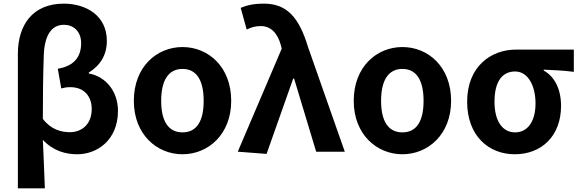

<svg xmlns="http://www.w3.org/2000/svg" viewBox="-20 -832 3180 1053"><path d="M78 201H226C222 113 220 27 215 -65C272 -4 340 14 404 14C513 14 627 -64 627 -224C627 -332 559 -413 467 -429V-434C531 -474 566 -531 566 -608C566 -748 450 -812 330 -812C157 -812 78 -693 78 -536ZM363 -107C316 -107 260 -121 215 -180C215 -297 216 -408 220 -525C223 -633 259 -696 331 -696C380 -696 425 -663 425 -595C425 -527 393 -471 297 -455L316 -347C331 -351 346 -354 365 -354C444 -354 483 -301 483 -234C483 -150 428 -107 363 -107Z M981 14C1122 14 1248 -95 1248 -279C1248 -466 1122 -574 981 -574C840 -574 714 -466 714 -279C714 -95 840 14 981 14ZM981 -106C901 -106 864 -171 864 -279C864 -387 901 -454 981 -454C1061 -454 1097 -387 1097 -279C1097 -171 1061 -106 981 -106Z M1442 12 1588 -401H1593L1714 0H1871L1669 -575C1620 -738 1552 -812 1428 -812C1365 -812 1333 -802 1300 -789L1333 -670C1357 -681 1376 -689 1411 -689C1462 -689 1502 -654 1521 -582L1525 -565L1284 0Z M2187 14C2328 14 2454 -95 2454 -279C2454 -466 2328 -574 2187 -574C2046 -574 1920 -466 1920 -279C1920 -95 2046 14 2187 14ZM2187 -106C2107 -106 2070 -171 2070 -279C2070 -387 2107 -454 2187 -454C2267 -454 2303 -387 2303 -279C2303 -171 2267 -106 2187 -106Z M2803 14C2950 14 3057 -86 3057 -251C3057 -343 3022 -412 2962 -445V-450C3021 -447 3066 -446 3127 -438V-560H2810C2672 -560 2542 -467 2542 -274C2542 -88 2659 14 2803 14ZM2805 -106C2737 -106 2692 -166 2692 -274C2692 -390 2738 -440 2805 -440C2877 -440 2917 -360 2917 -265C2917 -165 2873 -106 2805 -106Z"/></svg>

Font: Spoqa Han Sans Neo Bold
Style: Bold
Weight: 700
Designer: [Spoqa Han Sans Neo] Dong-huui Kim  Younghwa Kang  Yujin Lee  [Noto Sans] Ryoko NISHIZUKA  (kana & ideographs); Paul D. 
Foundry: Spoqa (http://www.spoqa-han-sans.com)
Version: Version 1.000